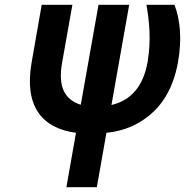

<svg xmlns="http://www.w3.org/2000/svg" viewBox="-20 -548 773 801"><path d="M297 6 257 233H384L424 6C471 1 511 -11 546 -29C636 -76 700 -158 723 -291C740 -389 731 -467 708 -528H591C603 -458 611 -381 596 -291C578 -187 526 -129 445 -110L519 -528H391L317 -111C250 -132 221 -186 239 -286L282 -528H154L112 -288C80 -106 154 -13 297 6Z"/></svg>

Font: Asimov
Style: NarIt
Weight: 500
Designer: Google
Version: Version 2.000980; 2014